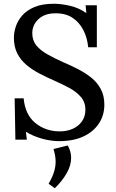

<svg xmlns="http://www.w3.org/2000/svg" viewBox="-20 -736 617 1023"><path d="M450 -484Q445 -535 424 -576Q403 -617 366 -641.5Q329 -666 274 -665Q218 -665 185 -634Q152 -603 152 -559Q152 -520 174 -493.5Q196 -467 233.5 -446Q271 -425 318 -404Q356 -388 395 -368Q434 -348 466 -322.5Q498 -297 517 -261.5Q536 -226 536 -178Q536 -122 507 -78Q478 -34 424.5 -9Q371 16 295 16Q252 16 204.5 3Q157 -10 118 -34L123 8H62L58 -212H106Q114 -125 168.5 -80.5Q223 -36 299 -36Q337 -36 368 -50Q399 -64 417 -90Q435 -116 435 -151Q435 -192 410.5 -220Q386 -248 348.5 -268Q311 -288 270 -306Q229 -324 190.5 -344Q152 -364 121 -390Q90 -416 72 -451.5Q54 -487 54 -535Q54 -563 64 -594Q74 -625 98 -653Q122 -681 163.5 -698.5Q205 -716 268 -716Q306 -716 353.5 -705Q401 -694 440 -666L436 -708H496V-484ZM272 267 239 243Q262 203 270 172.5Q278 142 276 114.5Q274 87 265 58L341 39Q359 71 359 105Q359 145 335.5 186.5Q312 228 272 267Z"/></svg>

Font: Lora Medium
Style: Regular
Weight: 500
Designer: Olga Karpushina, Alexei Vanyashin (Cyrillic)
Foundry: Cyreal
Version: Version 3.004